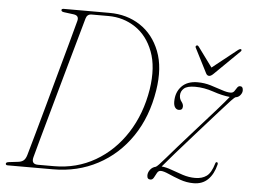

<svg xmlns="http://www.w3.org/2000/svg" viewBox="-51 -764 1103 836"><g transform="rotate(5 501.0 -346.0)"><path d="M2 -6.5Q2 -13 14.5 -14.5L52.5 -19Q69 -20.5 78 -27.8Q87 -35 92 -52Q102 -86.5 118.5 -145.5Q135 -204.5 154.8 -276Q174.5 -347.5 194.2 -419.5Q214 -491.5 231 -552.8Q248 -614 258 -652.5Q264.5 -676.5 240 -680L197.5 -685.5Q185 -687 185 -694Q185 -700 195 -700H395Q471 -700 529 -662Q587 -624 614.8 -552.8Q642.5 -481.5 626.5 -381.5Q608 -264.5 550 -179Q492 -93.5 404 -46.8Q316 0 208.5 0H10.5Q2 0 2 -6.5ZM211.5 -14Q310.5 -14 391.8 -61Q473 -108 526.8 -191.5Q580.5 -275 598 -383.5Q613 -481.5 587.2 -549Q561.5 -616.5 509 -651.2Q456.5 -686 391.5 -686H317.5Q298 -686 292.5 -666Q283.5 -634.5 269.8 -585.2Q256 -536 239.2 -476.5Q222.5 -417 205 -354.2Q187.5 -291.5 171 -232.2Q154.5 -173 141 -124.5Q127.5 -76 119.5 -45.5Q111 -14 142 -14ZM677 -34Q667 -34 661.2 -23.8Q655.5 -13.5 650 -3Q644.5 7.5 635 7.5Q620.5 7.5 620.5 -9.5Q620.5 -22.5 629.5 -34.5Q638.5 -46.5 653.5 -50Q660.5 -52 696 -93.8Q731.5 -135.5 806.5 -219.5Q860 -279 897 -321Q934 -363 948 -381Q915.5 -384 874.5 -398Q833.5 -412 794.5 -412Q759.5 -412 745.5 -399.5Q731.5 -387 731.5 -369Q731.5 -353 741 -341.5Q748.5 -332 748.5 -322Q748.5 -305.5 732 -305.5Q722 -305.5 715.5 -314.2Q709 -323 709 -340Q709 -381 733.8 -406.8Q758.5 -432.5 803.5 -432.5Q833 -432.5 860.5 -424.2Q888 -416 910.8 -408Q933.5 -400 949.5 -400Q960 -400 965.8 -407.8Q971.5 -415.5 976.2 -423.5Q981 -431.5 989 -431.5Q1002 -431.5 1002 -414Q1002 -403.5 994 -393.5Q986 -383.5 974 -382Q969.5 -381 954.5 -365.2Q939.5 -349.5 906.5 -312.2Q873.5 -275 815.5 -210Q764.5 -153 731.5 -114.8Q698.5 -76.5 679 -53.5Q698.5 -52 722.8 -43Q747 -34 774 -25.2Q801 -16.5 828.5 -16.5Q858.5 -16.5 878.2 -30.8Q898 -45 910 -86Q911.5 -93.5 917 -93Q922.5 -92 921 -83.5Q910.5 -40.5 886.2 -16.8Q862 7 823 7Q793 7 764.2 -3.2Q735.5 -13.5 712.5 -23.8Q689.5 -34 677 -34ZM869.5 -475.5Q858.5 -464.5 850.5 -464.5Q841 -464.5 836 -475.5L782 -581.5Q778.5 -587.5 784.5 -591.5Q789 -594 794 -588L857.5 -501.5L966.5 -588Q976.5 -595 980 -591.5Q983.5 -587 977.5 -581.5Z"/></g></svg>

Font: Fraunces 144pt S050 Thin
Style: Italic
Weight: 100
Italic angle: -16°
Version: Version 1.000; ttfautohint (v1.8.3)